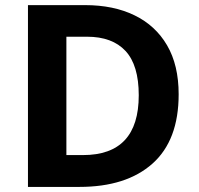

<svg xmlns="http://www.w3.org/2000/svg" viewBox="-20 -734 780 754"><path d="M681.6 -363.8Q681.6 -183.1 578.9 -91.6Q476.1 0 292 0H89.8V-713.9H314Q426.3 -713.9 508.3 -673.8Q590.8 -633.8 636.2 -555.9Q681.6 -478 681.6 -363.8ZM524.9 -359.9Q524.9 -478 472.9 -533.9Q420.9 -589.8 321.8 -589.8H240.7V-125H305.7Q524.9 -125 524.9 -359.9Z"/></svg>

Font: Nokora
Style: Bold
Weight: 700
Designer: Danh Hong
Version: Version 8.000; ttfautohint (v1.8.3)